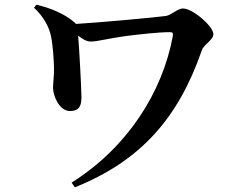

<svg xmlns="http://www.w3.org/2000/svg" viewBox="-20 -747 1040 818"><path d="M125 -714C165 -677 189 -633 197 -594C206 -550 209 -495 210 -459C211 -424 206 -396 206 -373C206 -338 233 -274 278 -274C321 -274 327 -301 327 -334C326 -387 318 -532 313 -595C334 -579 349 -570 368 -570C394 -570 452 -585 513 -593C575 -601 657 -610 703 -610C716 -610 718 -607 716 -592C672 -355 524 -119 285 31L299 51C581 -62 740 -245 840 -533C849 -559 889 -576 889 -602C889 -634 802 -711 759 -711C738 -711 708 -682 687 -679C625 -671 403 -651 303 -645C302 -647 300 -650 297 -652C253 -689 198 -712 135 -727Z"/></svg>

Font: Source Han Serif
Style: Bold
Weight: 700
Designer: Ryoko NISHIZUKA 西塚涼子 (kana & ideographs); Frank Grießhammer (Latin, Greek & Cyrillic); Wenlong ZHANG 张文龙 (bopomofo); San
Foundry: Adobe Systems Incorporated
Version: Version 1.001;PS 1.001;hotconv 16.6.54;makeotf.lib2.5.65590